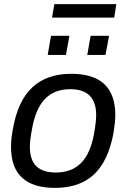

<svg xmlns="http://www.w3.org/2000/svg" viewBox="-20 -894 610 926"><path d="M231 -809.1 242.2 -874H541L530.8 -809.1ZM210 -628.9 226.1 -721.2H314.9L297.9 -628.9ZM400.9 -628.9 417 -721.2H505.9L488.8 -628.9ZM245.1 12.2Q33.2 12.2 33.2 -185.1Q33.2 -224.6 42 -271Q65.9 -408.2 136.2 -473.1Q206.5 -538.1 324.2 -538.1Q536.1 -538.1 536.1 -338.9Q536.1 -307.1 527.8 -254.9Q502.9 -117.7 433.3 -52.7Q363.8 12.2 245.1 12.2ZM249 -62Q325.7 -62 371.3 -108.2Q417 -154.3 434.1 -252Q443.8 -308.1 443.8 -338.9Q443.8 -463.9 318.8 -463.9Q243.2 -463.9 197.8 -417.7Q152.3 -371.6 134.8 -273.9Q124 -217.8 124 -187Q124 -122.6 155.3 -92.3Q186.5 -62 249 -62Z"/></svg>

Font: Archivo
Style: Italic
Weight: 400
Italic angle: -10°
Designer: Hector Gatti
Foundry: Omnibus-Type
Version: Version 2.001